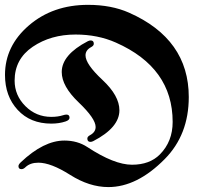

<svg xmlns="http://www.w3.org/2000/svg" viewBox="-74 -738 820 780"><path d="M-53.7 -433.6Q-53.7 -551.3 43.5 -634.8Q140.6 -718.3 283.7 -718.3Q378.4 -718.3 450.2 -686.5Q692.9 -579.1 692.9 -343.8Q692.9 -190.4 595.2 -91.8Q482.9 22 366.2 22Q289.1 22 210.9 -27.6Q132.8 -77.1 82 -77.1Q48.8 -77.1 29.8 -59.1Q21.5 -50.8 13.2 -50.8Q1 -50.8 1 -63Q1 -69.8 10.3 -78.6Q103.5 -167 187.5 -167Q240.7 -167 280.8 -140.6Q390.1 -68.8 462.2 -68.8Q534.2 -68.8 575.7 -110.8Q627.4 -163.1 627.4 -242.7Q627.4 -462.9 397 -564.9Q323.2 -597.7 232.9 -597.7Q132.3 -597.7 58.8 -547.9Q-14.6 -498 -14.6 -410.6Q-14.6 -350.6 29.1 -306.9Q72.8 -263.2 134.3 -263.2Q161.6 -263.2 182.6 -270Q190.4 -272.5 195.8 -272.5Q208.5 -272.5 208.5 -259.8Q208.5 -250 192.4 -244.6Q166.5 -235.8 134.3 -235.8Q49.3 -235.8 -2.2 -291.5Q-53.7 -347.2 -53.7 -433.6ZM176.8 -445.3Q176.8 -515.6 283.2 -570.8Q289.6 -573.7 294.4 -573.7Q307.1 -573.7 307.1 -560.1Q307.1 -552.2 295.9 -546.4Q273.4 -534.2 273.4 -513.2Q273.4 -477.5 342.3 -413.3Q411.1 -349.1 411.1 -290Q411.1 -219.7 304.7 -164.6Q298.3 -161.6 293.5 -161.6Q280.8 -161.6 280.8 -175.3Q280.8 -183.1 292 -189Q314.5 -201.2 314.5 -222.2Q314.5 -256.3 245.6 -322Q176.8 -387.7 176.8 -445.3Z"/></svg>

Font: UnifrakturMaguntia16
Style: Book
Weight: 400
Designer: j. 'mach' wust, Gerrit Ansmann, Georg Duffner, based on a font by Peter Wiegel, original typeface by Carl Albert Fahrenw
Version: Version 2017-03-19